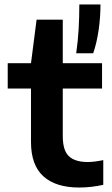

<svg xmlns="http://www.w3.org/2000/svg" viewBox="-20 -828 500 858"><path d="M333.5 10Q229.5 10 174 -40Q118.5 -90 118.5 -193.5V-432.5H14.5V-545.5H118.5L143.5 -740H260.5V-545.5H436V-432.5H260.5V-220Q260.5 -155.5 288 -129.8Q315.5 -104 372 -104Q401 -104 441.5 -112.5V-2Q416.5 3.5 388.8 6.8Q361 10 333.5 10ZM320.5 -590Q328.5 -645.5 331.5 -699.5Q334.5 -753.5 334.5 -808H429Q429 -751 420.8 -693.8Q412.5 -636.5 396.5 -590Z"/></svg>

Font: Encode Sans Expanded Expanded SemiBold
Style: Regular
Weight: 600
Width: 7
Designer: Multiple Designers
Foundry: Impallari Type
Version: Version 3.000; ttfautohint (v1.8.3) -l 8 -r 50 -G 200 -x 14 